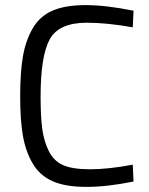

<svg xmlns="http://www.w3.org/2000/svg" viewBox="-20 -722 584 752"><path d="M503 -11Q400 10 318 10Q236 10 185.5 -12.5Q135 -35 107.5 -82.5Q80 -130 69.5 -191.5Q59 -253 59 -345Q59 -437 69.5 -499.5Q80 -562 107.5 -610Q135 -658 185 -680Q235 -702 315 -702Q395 -702 503 -680L500 -615Q399 -633 320 -633Q210 -633 174.5 -567.5Q139 -502 139 -344Q139 -265 145.5 -217Q152 -169 171 -130.5Q190 -92 226.5 -75.5Q263 -59 333.5 -59Q404 -59 500 -77Z"/></svg>

Font: TitilliumWeb-Regular
Style: Regular
Weight: 400
Version: Version 1.001;PS 57.000;hotconv 1.0.70;makeotf.lib2.5.55311